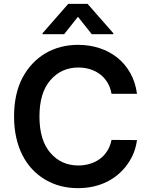

<svg xmlns="http://www.w3.org/2000/svg" viewBox="-20 -971 784 1001"><path d="M53.3 -363.6Q53.3 -481.5 96.9 -565Q119 -606.9 149.3 -639Q179.7 -671.2 216.6 -693Q253.6 -714.8 296.5 -726Q339.5 -737.2 386.4 -737.2Q446.4 -737.2 498.9 -720Q551.5 -702.8 592.2 -670.1Q632.8 -637.4 659.4 -590Q686.1 -542.6 694.2 -481.9H561.4Q555.8 -514.9 540.3 -540.5Q524.9 -566.1 502 -583.5Q479 -600.9 450.1 -609.9Q421.2 -619 388.5 -619Q299.7 -619 242.5 -552.9Q185.7 -487.6 185.7 -363.6Q185.7 -239.3 242.9 -173.7Q299.7 -108.3 388.1 -108.3Q420.1 -108.3 448.9 -117Q477.6 -125.7 500.5 -142.4Q523.4 -159.1 539.2 -184.1Q555 -209.2 561.4 -241.5L694.2 -240.8Q689.3 -205.3 677.2 -174.4Q665.1 -143.5 644.2 -114.3Q623.9 -85.9 597.5 -63Q571 -40.1 538.5 -23.8Q506 -7.5 467.9 1.2Q429.7 9.9 386.4 9.9Q290.5 9.9 215.2 -34.8Q177.6 -57.2 147.5 -89.3Q117.5 -121.4 96.6 -162.8Q75.6 -204.2 64.5 -254.6Q53.3 -305 53.3 -363.6ZM201.7 -792.6V-797.6L335.9 -951H436.4L571 -797.6V-792.6H458.5L386.4 -883.5L314.3 -792.6Z"/></svg>

Font: Inter P Semi Bold
Style: Regular
Weight: 600
Designer: Rasmus Andersson
Foundry: rsms
Version: Version 3.018;git-588b23468